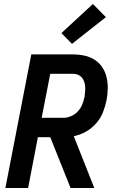

<svg xmlns="http://www.w3.org/2000/svg" viewBox="-20 -943 590 963"><path d="M7 0 137 -670H345Q375 -670 403.5 -664Q432 -658 455 -643Q478 -628 493 -605.5Q508 -583 514.5 -555.5Q521 -528 520.5 -498.5Q520 -469 514 -439Q508 -409 496 -379Q484 -349 462 -324Q440 -299 410.5 -282.5Q381 -266 350 -260L453 0H334L232 -255H170L121 0ZM297 -352Q316 -352 335.5 -360Q355 -368 370 -384Q385 -400 392.5 -419Q400 -438 404 -457Q406 -471 407 -484Q408 -497 407 -509.5Q406 -522 402 -534Q398 -546 390 -555Q382 -564 370 -568.5Q358 -573 345 -573H232L189 -352ZM341 -723 288 -777 446 -923 511 -857Z"/></svg>

Font: Lode
Style: Bold Italic
Weight: 700
Italic angle: -11°
Monospace: yes
Designer: Belleve Invis
Foundry: Belleve Invis
Version: Version 29.2.0; ttfautohint (v1.8.3)